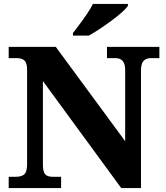

<svg xmlns="http://www.w3.org/2000/svg" viewBox="-20 -951 838 971"><path d="M24 -57H61Q89 -57 103 -69.5Q117 -82 117 -120V-598Q117 -633 103.5 -645Q90 -657 66 -657H24V-714H262L613 -237V-598Q613 -657 564 -657H521V-714H786V-657H743Q719 -657 706 -643Q693 -629 693 -594V0H593L197 -541V-120Q197 -82 208.5 -69.5Q220 -57 246 -57H289V0H24ZM349 -784Q354 -791 377.5 -821.5Q401 -852 420.5 -881.5Q440 -911 450 -931H627V-921Q609 -895 544.5 -847Q480 -799 429 -771H349Z"/></svg>

Font: Noto Serif ExtraBold
Style: Regular
Weight: 800
Designer: Monotype Design Team
Foundry: Monotype Imaging Inc.
Version: Version 1.001